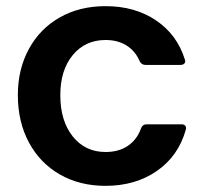

<svg xmlns="http://www.w3.org/2000/svg" viewBox="-20 -593 661 624"><path d="M38 -284Q38 -368 74 -434Q110 -500 174.5 -536.5Q239 -573 323 -573Q419 -573 487.5 -526.5Q556 -480 581 -399Q582 -397 582 -394Q582 -389 578 -385.5Q574 -382 567 -382H453Q440 -382 434 -394Q420 -427 391.5 -445Q363 -463 323 -463Q257 -463 216.5 -414Q176 -365 176 -284Q176 -200 216.5 -149.5Q257 -99 323 -99Q366 -99 395.5 -119Q425 -139 438 -175Q443 -189 456 -189H570Q578 -189 582 -184.5Q586 -180 584 -172Q560 -86 490 -37.5Q420 11 323 11Q239 11 174.5 -26Q110 -63 74 -130Q38 -197 38 -284Z"/></svg>

Font: Open Sauce Two
Style: Bold
Weight: 700
Designer: Alfredo Marco Pradil
Foundry: Creative Sauce Fz LLC
Version: Version 1.477